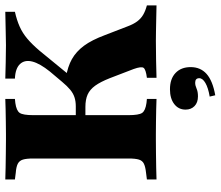

<svg xmlns="http://www.w3.org/2000/svg" viewBox="-74 -537 833 725"><g transform="rotate(-90 342.5 -174.5)"><path d="M176.6 -2.4Q152.4 -2.4 125 -2Q97.6 -1.6 71.8 -1.2Q46 -0.8 27.4 0V-36.3L52.4 -39.5Q75 -41.9 86.7 -47.6Q98.4 -53.2 102.4 -66.5Q106.5 -79.8 106.5 -105.6V-465.3Q106.5 -491.1 102.4 -504.4Q98.4 -517.7 86.7 -523.8Q75 -529.8 52.4 -531.5L27.4 -534.7V-571Q46 -570.2 71.8 -569.8Q97.6 -569.4 125 -569Q152.4 -568.5 176.6 -568.5H187.9H199.2Q221 -568.5 245.2 -569Q269.4 -569.4 292.3 -569.8Q315.3 -570.2 331.5 -571V-534.7L316.1 -533.1Q287.1 -529 278.6 -516.5Q270.2 -504 270.2 -465.3V-105.6Q270.2 -66.9 278.6 -54.4Q287.1 -41.9 316.1 -37.9L331.5 -36.3V0Q315.3 -0.8 292.3 -1.2Q269.4 -1.6 245.2 -2Q221 -2.4 199.2 -2.4H187.9ZM411.3 0V-36.3Q442.7 -40.3 448.8 -48.8Q454.8 -57.3 444.4 -86.3L409.7 -176.6Q396 -211.3 381.5 -231.5Q366.9 -251.6 348 -260.1Q329 -268.5 301.6 -268.5H245.2V-304.8H303.2Q322.6 -304.8 337.5 -309.7Q352.4 -314.5 366.1 -325.8Q379.8 -337.1 396 -356.5L434.7 -402.4Q465.3 -440.3 472.6 -469Q479.8 -497.6 463.3 -515.3Q446.8 -533.1 408.1 -534.7V-571Q437.1 -570.2 469 -569.4Q500.8 -568.5 534.7 -568.5Q558.1 -568.5 583.9 -569.4Q609.7 -570.2 660.5 -571V-534.7Q628.2 -527.4 604 -516.5Q579.8 -505.6 558.9 -487.9Q537.9 -470.2 513.7 -441.9L404.8 -308.9L412.9 -341.9Q453.2 -335.5 481.9 -319.4Q510.5 -303.2 532.3 -273.8Q554 -244.4 572.6 -194.4L605.6 -108.9Q613.7 -87.1 624.2 -73Q634.7 -58.9 649.2 -50.4Q663.7 -41.9 684.7 -36.3V0Q650.8 -0.8 627.4 -1.2Q604 -1.6 586.3 -2Q568.5 -2.4 550.8 -2.4Q512.9 -2.4 476.2 -1.6Q439.5 -0.8 411.3 0ZM345.2 221.8 340.3 200.8Q373.4 195.2 391.5 184.7Q409.7 174.2 409.7 161.3Q409.7 146 392.7 146Q382.3 146 370.6 151.2Q358.9 156.5 341.1 156.5Q317.7 156.5 304.4 143.5Q291.1 130.6 291.1 109.7Q291.1 83.1 312.1 66.9Q333.1 50.8 367.7 50.8Q407.3 50.8 429.4 71.8Q451.6 92.7 451.6 129Q451.6 166.1 425.8 189.1Q400 212.1 345.2 221.8Z"/></g></svg>

Font: Playfair 9pt Black
Style: Regular
Weight: 900
Designer: Claus Eggers Sørensen
Foundry: Claus Eggers Sørensen
Version: Version 2.203